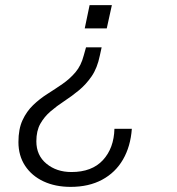

<svg xmlns="http://www.w3.org/2000/svg" viewBox="-20 -566 690 750"><path d="M377 -381 370 -349Q360 -300 338 -268Q316 -236 288 -213Q260 -190 231 -171Q202 -152 177.5 -131Q153 -110 137.5 -82.5Q122 -55 122 -14Q122 41 161.5 73.5Q201 106 259 106Q339 106 382 59.5Q425 13 427 -63H495Q490 6 460.5 57Q431 108 379 136Q327 164 256 164Q196 164 150 142.5Q104 121 78 81.5Q52 42 52 -11Q52 -62 68 -96.5Q84 -131 109.5 -155.5Q135 -180 165 -199Q195 -218 224 -238Q253 -258 275 -284Q297 -310 307 -349L316 -381ZM417 -546 397 -455H311L330 -546Z"/></svg>

Font: Azeret Mono Thin ExtraLight
Style: Italic
Weight: 250
Italic angle: -12°
Version: Version 1.002